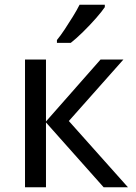

<svg xmlns="http://www.w3.org/2000/svg" viewBox="-20 -786 569 806"><path d="M402 -536H498L269 -278L517 0H415L173 -272V0H85V-536H173V-276ZM420 -766V-756Q408 -738 383 -709.5Q358 -681 329 -652.5Q300 -624 277 -606H219V-618Q234 -636 251.5 -662.5Q269 -689 286 -716.5Q303 -744 314 -766Z"/></svg>

Font: Noto IKEA Arabic
Style: Regular
Weight: 400
Designer: Monotype Design Team
Foundry: Monotype Imaging Inc.
Version: Version 1.200